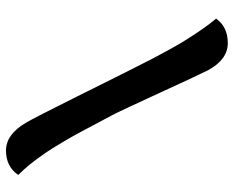

<svg xmlns="http://www.w3.org/2000/svg" viewBox="-88 -668 762 625"><g transform="rotate(-90 292.5 -355.0)"><path d="M36 -676Q63 -716 115.5 -716Q168 -716 206 -651Q223 -622 290 -487.5Q357 -353 363 -341Q369 -329 389.5 -288.5Q410 -248 417 -234.5Q424 -221 444 -184.5Q464 -148 477 -128Q516 -66 545 -32Q518 6 465 6Q412 6 377 -58Q366 -79 304.5 -213Q243 -347 231 -369.5Q219 -392 198.5 -430.5Q178 -469 170 -484Q162 -499 141 -534.5Q120 -570 106 -590Q68 -645 36 -676Z"/></g></svg>

Font: Salsa
Style: Regular
Weight: 400
Designer: John Vargas Beltrn
Foundry: John Vargas Beltran
Version: Version 1.002